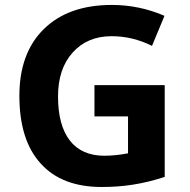

<svg xmlns="http://www.w3.org/2000/svg" viewBox="-20 -744 764 774"><path d="M360.8 -274.9H496.1V-126C463.4 -119.6 431.6 -116.2 399.9 -116.2C278.8 -116.2 213.9 -200.2 213.9 -355C213.9 -429.2 233.4 -488.3 272.9 -532.2C312.5 -576.2 364.7 -598.1 430.2 -598.1C486.3 -598.1 540.5 -585 592.8 -559.1L643.1 -680.2C575.2 -709.5 504.4 -724.1 431.2 -724.1C314.5 -724.1 223.1 -691.9 157.2 -627.4C91.3 -563 58.1 -473.1 58.1 -357.9C58.1 -239.3 86.4 -148.4 143.6 -85.4C200.2 -22 282.2 9.8 390.1 9.8C474.6 9.8 552.2 -1 644 -30.8V-400.9H360.8Z"/></svg>

Font: Sahel
Style: Bold
Weight: 700
Foundry: Saber Rastikerdar (saber.rastikerdar@gmail.com)
Version: Version 3.4.0